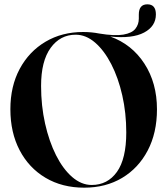

<svg xmlns="http://www.w3.org/2000/svg" viewBox="-20 -858 774 888"><path d="M364.5 -710Q403 -710 438.5 -703Q511 -691 550.8 -698Q590.5 -705 606.2 -725Q622 -745 622 -772V-790.5Q622 -838 661.5 -838Q701 -838 701 -791.5Q701 -736.5 646.5 -707.5Q592 -678.5 490 -689Q590 -653 648 -563.5Q706 -474 706 -352.5Q706 -243.5 663.2 -162Q620.5 -80.5 544.8 -35.2Q469 10 369.5 10Q267.5 10 190.5 -35.8Q113.5 -81.5 70.8 -163.2Q28 -245 28 -353Q28 -459 71.2 -539.5Q114.5 -620 190.5 -665Q266.5 -710 364.5 -710ZM564 -245.5Q564 -335.5 545.5 -417Q527 -498.5 494.5 -561.5Q462 -624.5 419.8 -661Q377.5 -697.5 330 -697.5Q258.5 -697.5 214.2 -636.5Q170 -575.5 170 -460.5Q170 -369 188.5 -286.5Q207 -204 239.2 -140Q271.5 -76 314 -39.2Q356.5 -2.5 404 -2.5Q477.5 -2.5 520.8 -63Q564 -123.5 564 -245.5Z"/></svg>

Font: Fraunces 144pt S000 SemiBold
Style: Regular
Weight: 600
Version: Version 1.000; ttfautohint (v1.8.3)